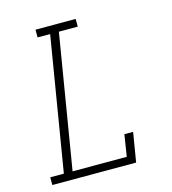

<svg xmlns="http://www.w3.org/2000/svg" viewBox="-109 -825 819 914"><g transform="rotate(-15 300.0 -367.5)"><path d="M36 0V-38H103L212 -697H150V-735H348V-697H255L146 -38H413L430 -145H473L449 0Z"/></g></svg>

Font: Iosevka Curly Slab XLtEx
Style: Italic
Weight: 200
Width: 7
Italic angle: -9°
Monospace: yes
Designer: Belleve Invis
Foundry: Belleve Invis
Version: Version 11.1.0; ttfautohint (v1.8.3)